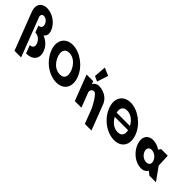

<svg xmlns="http://www.w3.org/2000/svg" viewBox="-1 -2168 3632 3632"><g transform="rotate(45 1815.5 -352.0)"><path d="M310.8 15C488.8 15 574.6 -97 513.8 -255C474.9 -356 397 -423 302.8 -460C350.7 -494 367.7 -551 337.3 -630C284.1 -768 140.1 -872 -15.1 -875C-149.1 -875 -228.4 -772 -170.6 -622L-108.2 -460L-56.2 -325L120.6 134H297.6L1 -636C-21.7 -695 8.3 -726 42.3 -726C100.3 -726 147.2 -690 170.3 -630C194.6 -567 161.1 -524 103.1 -524L155.1 -389C231.1 -389 293.8 -338 322.3 -264C349.3 -194 317.4 -147 248.4 -147Z M608.6 -363.9C687.5 -159.1 895 -0.1 1102.4 -0.1C1303.8 -0.1 1393.9 -159.1 1315 -363.9C1236.1 -568.8 1017 -726.9 822.4 -726.9C629.4 -726.9 529.7 -568.8 608.6 -363.9ZM781.2 -363.9C740.9 -468.5 758.4 -573 881.7 -573C1005.8 -573 1102.1 -468.5 1142.4 -363.9C1182.7 -259.4 1170.3 -154.8 1042.8 -154.8C911.9 -154.8 821.5 -259.4 781.2 -363.9Z M1534.7 -605.9 1635.6 -558.9 1709.3 -782.8 1553 -850ZM1599.5 0H1776.5L1664.8 -290C1645.1 -341 1678.3 -390 1731.3 -390C1788.3 -390 1908 -170 1927.7 -119L2039.4 171H2216.4L2020.3 -338C1965.2 -481 1816.1 -528 1722.1 -528C1666.1 -528 1626.3 -499 1601.7 -459H1599.7L1578.9 -513H1401.9Z M2669.9 -405H2314.1C2292.2 -495 2319.1 -575 2426.9 -575C2535.4 -575 2622.8 -495 2669.9 -405ZM2345.6 -323.4H2701C2722.4 -234.8 2698.1 -156.8 2588 -156.8C2475 -156.8 2392.1 -234.8 2345.6 -323.4ZM2153.9 -365.9C2232.8 -161.1 2440.2 -2.1 2647.6 -2.1C2849.1 -2.1 2939.1 -161.1 2860.2 -365.9C2781.3 -570.8 2562.3 -728.9 2367.6 -728.9C2174.7 -728.9 2074.9 -570.8 2153.9 -365.9Z M3020.4 -256C3078.2 -106 3229.8 15 3379.8 15C3449.8 15 3497.8 -16 3519.7 -58H3521.7L3596 0H3771L3584.6 -258L3573.4 -513H3396.4L3363.2 -464C3305.4 -505 3239.6 -528 3170.6 -528C3020.6 -528 2962.6 -406 3020.4 -256ZM3208.4 -256C3181 -327 3214.8 -377 3281.8 -377C3347.8 -377 3420 -327 3447.4 -256C3474.3 -186 3443.6 -136 3374.6 -136C3302.6 -136 3235.3 -186 3208.4 -256Z"/></g></svg>

Font: Hussar
Style: BdOpOblFour
Weight: 700
Foundry: Cannot Into Space Fonts
Version: Version 2.00